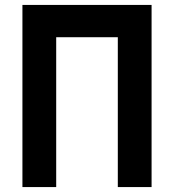

<svg xmlns="http://www.w3.org/2000/svg" viewBox="-20 -759 706 779"><path d="M71 0V-739H595V0H458V-608H208V0Z"/></svg>

Font: Involve
Style: Bold
Weight: 700
Designer: Stefan Peev
Foundry: Context Ltd.
Version: Version 1.001